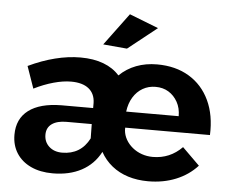

<svg xmlns="http://www.w3.org/2000/svg" viewBox="-53 -826 1076 896"><g transform="rotate(5 484.5 -378.5)"><path d="M544 -223Q546 -200 557.5 -179.5Q569 -159 588.5 -143Q608 -127 632.5 -118.5Q657 -110 684 -110Q764 -110 821 -168L902 -88Q861 -43 802 -19Q743 5 672 5Q621 5 578 -8.5Q535 -22 502 -48.5Q469 -75 448 -113Q417 -54 360 -23.5Q303 7 225 7Q166 7 122.5 -13.5Q79 -34 55.5 -71Q32 -108 32 -157Q32 -232 85 -272Q138 -312 238 -313H387V-337Q386 -380 357 -403.5Q328 -427 274 -427Q237 -427 192 -414.5Q147 -402 101 -379L65 -482Q128 -512 189.5 -527.5Q251 -543 308 -543Q370 -543 416 -525.5Q462 -508 491 -475Q525 -508 569.5 -525Q614 -542 667 -542Q754 -542 817 -504Q880 -466 912.5 -397Q945 -328 941 -235H544ZM269 -238Q225 -238 200.5 -220.5Q176 -203 176 -170Q176 -136 199.5 -114.5Q223 -93 261 -93Q304 -93 336 -112.5Q368 -132 388 -171L387 -238ZM788 -310Q788 -348 772 -376.5Q756 -405 730 -421Q704 -437 669 -437Q636 -437 609 -421.5Q582 -406 564.5 -377.5Q547 -349 542 -310ZM520 -764 656 -711 520 -603 408 -613Z"/></g></svg>

Font: Alexandria SemiBold
Style: Regular
Weight: 600
Designer: Mohamed Gaber
Foundry: Kief Type Foundry
Version: Version 5.100